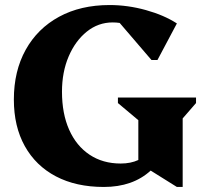

<svg xmlns="http://www.w3.org/2000/svg" viewBox="-20 -726 825 762"><path d="M392 16Q282 16 202 -26Q122 -68 78.5 -146Q35 -224 35 -331Q35 -444 82 -528.5Q129 -613 214.5 -659.5Q300 -706 415 -706Q487 -706 559 -686Q631 -666 682 -633L605 -488H581L455 -635Q441 -637 427 -637Q370 -637 324.5 -600.5Q279 -564 252.5 -502Q226 -440 226 -362Q226 -275 254.5 -211Q283 -147 335.5 -112Q388 -77 459 -77Q499 -77 529 -91V-249L448 -317V-339H758V-317L705 -256V16H682L578 -49Q507 16 392 16Z"/></svg>

Font: Platypi
Style: Bold
Weight: 700
Designer: David Sargent
Foundry: Bolt Cutter Type
Version: Version 1.200; ttfautohint (v1.8.4.7-5d5b)